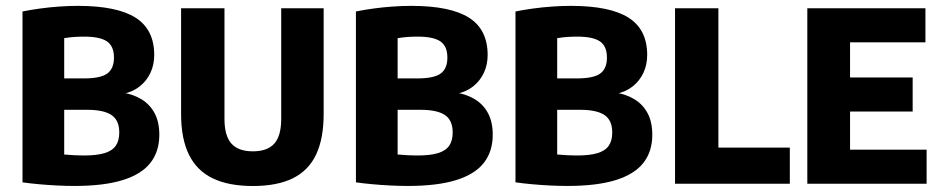

<svg xmlns="http://www.w3.org/2000/svg" viewBox="-20 -623 3188 651"><path d="M231.9 7.5Q203.6 7.5 172.5 5.9Q141.5 4.3 111.6 1.6Q81.6 -1.1 56.3 -4.8V-584.1Q83.6 -589.7 115.2 -594Q146.9 -598.4 179.7 -600.7Q212.6 -603.1 244 -603.1Q376.5 -603.1 439.7 -563Q502.9 -522.9 502.9 -436.5Q502.9 -403.8 490.3 -376.5Q477.6 -349.1 453.9 -330.2Q430.1 -311.3 396.7 -304.6V-308.9Q433 -302.9 460.8 -285.7Q488.7 -268.4 504.5 -238.7Q520.2 -209 520.2 -166.1Q520.2 -109.3 489.9 -70.7Q459.7 -32.1 395.8 -12.3Q332 7.5 231.9 7.5ZM264.5 -95.8Q307.9 -95.8 334.2 -103.7Q360.6 -111.7 372.5 -128.8Q384.4 -146 384.4 -173.8Q384.4 -215.3 358 -233Q331.5 -250.7 275.8 -250.7H185.1V-357.1H263.7Q321 -357.1 343.7 -373.7Q366.4 -390.3 366.4 -427.7Q366.4 -466.2 342.9 -482.5Q319.3 -498.8 265.7 -498.8Q247.9 -498.8 231.9 -497.7Q215.9 -496.6 197.7 -493.6V-99.1Q218 -97.4 233.6 -96.6Q249.2 -95.8 264.5 -95.8Z M837.3 7.7Q755 7.7 701.1 -18.4Q647.2 -44.5 620.6 -98.6Q594 -152.7 594 -236.8V-595H741.1V-219.9Q741.1 -162.6 764.5 -136.3Q787.9 -109.9 837.2 -109.9Q886.8 -109.9 910.2 -136.3Q933.5 -162.6 933.5 -219.9V-595H1077.4V-236.8Q1077.4 -152.7 1051.6 -98.6Q1025.8 -44.5 972.7 -18.4Q919.6 7.7 837.3 7.7Z M1362.4 7.5Q1334.1 7.5 1303 5.9Q1272 4.3 1242.1 1.6Q1212.1 -1.1 1186.8 -4.8V-584.1Q1214.1 -589.7 1245.7 -594Q1277.4 -598.4 1310.2 -600.7Q1343.1 -603.1 1374.5 -603.1Q1507 -603.1 1570.2 -563Q1633.4 -522.9 1633.4 -436.5Q1633.4 -403.8 1620.8 -376.5Q1608.1 -349.1 1584.4 -330.2Q1560.6 -311.3 1527.2 -304.6V-308.9Q1563.5 -302.9 1591.3 -285.7Q1619.2 -268.4 1635 -238.7Q1650.7 -209 1650.7 -166.1Q1650.7 -109.3 1620.4 -70.7Q1590.2 -32.1 1526.3 -12.3Q1462.5 7.5 1362.4 7.5ZM1395 -95.8Q1438.4 -95.8 1464.7 -103.7Q1491.1 -111.7 1503 -128.8Q1514.9 -146 1514.9 -173.8Q1514.9 -215.3 1488.5 -233Q1462 -250.7 1406.3 -250.7H1315.6V-357.1H1394.2Q1451.5 -357.1 1474.2 -373.7Q1496.9 -390.3 1496.9 -427.7Q1496.9 -466.2 1473.4 -482.5Q1449.8 -498.8 1396.2 -498.8Q1378.4 -498.8 1362.4 -497.7Q1346.4 -496.6 1328.2 -493.6V-99.1Q1348.5 -97.4 1364.1 -96.6Q1379.7 -95.8 1395 -95.8Z M1903.4 7.5Q1875.1 7.5 1844 5.9Q1813 4.3 1783.1 1.6Q1753.1 -1.1 1727.8 -4.8V-584.1Q1755.1 -589.7 1786.7 -594Q1818.4 -598.4 1851.2 -600.7Q1884.1 -603.1 1915.5 -603.1Q2048 -603.1 2111.2 -563Q2174.4 -522.9 2174.4 -436.5Q2174.4 -403.8 2161.8 -376.5Q2149.1 -349.1 2125.4 -330.2Q2101.6 -311.3 2068.2 -304.6V-308.9Q2104.5 -302.9 2132.3 -285.7Q2160.2 -268.4 2176 -238.7Q2191.7 -209 2191.7 -166.1Q2191.7 -109.3 2161.4 -70.7Q2131.2 -32.1 2067.3 -12.3Q2003.5 7.5 1903.4 7.5ZM1936 -95.8Q1979.4 -95.8 2005.7 -103.7Q2032.1 -111.7 2044 -128.8Q2055.9 -146 2055.9 -173.8Q2055.9 -215.3 2029.5 -233Q2003 -250.7 1947.3 -250.7H1856.6V-357.1H1935.2Q1992.5 -357.1 2015.2 -373.7Q2037.9 -390.3 2037.9 -427.7Q2037.9 -466.2 2014.4 -482.5Q1990.8 -498.8 1937.2 -498.8Q1919.4 -498.8 1903.4 -497.7Q1887.4 -496.6 1869.2 -493.6V-99.1Q1889.5 -97.4 1905.1 -96.6Q1920.7 -95.8 1936 -95.8Z M2268.8 0V-595H2415.8V-122.6H2658V0Z M2717.3 0V-595H3117.8V-479.5H2862.2V-115.5H3121.8V0ZM2822.1 -244.8V-360.3H3074.5V-244.8Z"/></svg>

Font: Encode Sans SC Condensed Thin
Style: Regular
Weight: 100
Width: 3
Designer: Multiple Designers
Foundry: Impallari Type
Version: Version 3.002